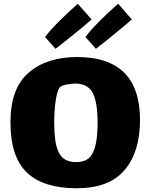

<svg xmlns="http://www.w3.org/2000/svg" viewBox="-20 -957 805 1027"><path d="M36 -303Q36 -485 133.5 -568.5Q231 -652 392 -652Q729 -652 729 -315Q729 -145 646.5 -47.5Q564 50 390 50Q213 50 124.5 -33.5Q36 -117 36 -303ZM477 -141Q502 -190 502 -301Q502 -409 477 -458Q452 -508 386 -510Q361 -510 334 -504.5Q307 -499 300 -490Q286 -473 278 -419Q270 -365 270 -301Q270 -201 289 -154Q302 -120 326 -105Q350 -90 386 -90Q419 -90 441.5 -101.5Q464 -113 477 -141ZM396 -937 470 -853Q436 -823 378 -776Q320 -729 277 -696L221 -759Q245 -792 295 -842Q345 -892 396 -937ZM612 -937 685 -853Q651 -823 593.5 -776Q536 -729 493 -696L437 -759Q461 -792 510.5 -842Q560 -892 612 -937Z"/></svg>

Font: Lalezar
Style: Bold
Weight: 700
Designer: Borna Izadpanah
Foundry: Borna Izadpanah
Version: Version 1.003;January 24, 2021;FontCreator 13.0.0.2683 64-bi